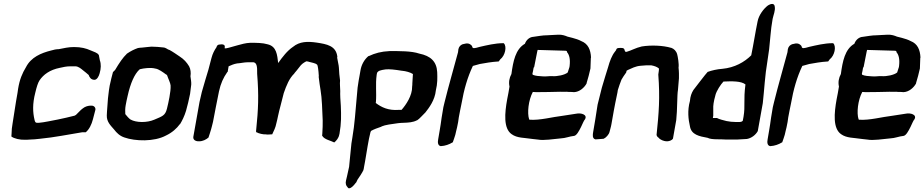

<svg xmlns="http://www.w3.org/2000/svg" viewBox="-20 -728 4795 996"><path d="M71 -247 63 -201 45 -86C42 -69 40 -52 40 -34L39 -20C53 -9 83 -2 111 -3H119L134 -4C149 -4 168 -6 186 -8C268 -16 331 -30 407 -42H425C443 -57 455 -82 462 -109L475 -159V-160C476 -171 467 -180 455 -180C438 -181 421 -175 410 -166L400 -158L374 -132C373 -131 370 -130 367 -128C336 -120 309 -114 280 -108C252 -103 209 -93 182 -91H171C164 -91 161 -97 159 -107C150 -145 148 -189 163 -247C170 -277 177 -299 185 -311C205 -341 239 -366 290 -376C308 -380 324 -384 346 -384H372C388 -383 401 -371 411 -363C419 -356 431 -348 440 -339C444 -327 452 -314 470 -314C483 -314 493 -332 497 -348C504 -372 505 -396 498 -415C496 -425 494 -434 493 -441V-442L492 -443C487 -454 465 -460 449 -467C427 -477 401 -484 364 -484C334 -484 312 -478 285 -473C273 -473 257 -470 245 -466C193 -453 141 -431 115 -380C95 -347 82 -316 74 -268Z M549 -284C546 -268 544 -252 542 -234L540 -217L535 -149C535 -142 534 -137 534 -129C533 -96 554 -77 572 -56C585 -39 601 -23 625 -15C681 5 780 8 841 -25C873 -40 897 -62 913 -84H914C924 -100 937 -126 945 -153C953 -181 960 -211 966 -241C968 -253 970 -269 972 -289C973 -301 970 -317 968 -332C971 -350 969 -369 961 -384C949 -404 934 -421 912 -435C900 -443 876 -460 859 -469H858C849 -471 842 -481 826 -482C808 -484 785 -486 766 -486H765C748 -484 740 -484 716 -481C710 -481 702 -480 697 -479H696C676 -472 658 -463 639 -450H638V-449C617 -429 599 -402 577 -365L567 -355L566 -354C561 -336 555 -312 549 -284ZM632 -182C635 -198 638 -214 642 -230C657 -298 678 -343 702 -366C703 -367 705 -368 706 -369C727 -374 761 -379 787 -372C803 -370 826 -353 841 -342H842C845 -340 845 -339 847 -337C852 -321 864 -298 865 -285C866 -268 863 -247 859 -224C855 -203 851 -183 846 -164C837 -128 822 -125 780 -107C743 -91 687 -91 657 -108C649 -113 637 -127 630 -136C629 -150 629 -166 632 -182Z M983 -19C980 -2 996 6 1013 5C1032 5 1049 -4 1061 -14L1062 -16C1065 -27 1072 -44 1075 -57C1076 -63 1083 -84 1085 -96C1099 -167 1100 -177 1116 -254C1125 -295 1138 -324 1159 -354L1161 -355L1166 -384C1180 -390 1192 -396 1210 -399C1229 -400 1246 -405 1266 -405H1295C1311 -402 1315 -386 1314 -346V-345C1323 -232 1320 -161 1309 -55C1308 -49 1308 -46 1309 -42H1311C1322 -35 1347 -30 1358 -31C1367 -29 1380 -31 1388 -31H1392C1401 -51 1409 -64 1414 -90C1417 -103 1420 -113 1422 -125C1431 -167 1437 -183 1452 -245C1466 -285 1480 -321 1507 -347V-348C1515 -358 1523 -366 1533 -380C1544 -395 1552 -401 1569 -410C1570 -410 1573 -409 1576 -409H1579V-408H1580C1596 -403 1618 -401 1625 -392H1626V-391C1628 -388 1632 -368 1634 -332L1633 -331C1636 -303 1640 -279 1643 -260C1650 -221 1652 -153 1654 -103C1654 -83 1654 -59 1652 -35L1651 -24L1652 -23C1663 -4 1695 1 1714 11C1725 2 1737 -12 1740 -30L1741 -33C1751 -91 1750 -128 1748 -179C1746 -204 1744 -240 1745 -255V-256C1745 -276 1742 -290 1744 -310V-311C1741 -330 1739 -355 1738 -377C1738 -388 1730 -419 1729 -429L1730 -434C1723 -491 1675 -499 1623 -507C1575 -514 1534 -513 1500 -485C1470 -465 1445 -432 1423 -401C1418 -443 1415 -487 1369 -498C1342 -506 1312 -506 1278 -506C1253 -505 1231 -498 1212 -493C1174 -483 1151 -474 1145 -478L1146 -482C1148 -495 1139 -498 1130 -498C1127 -498 1123 -497 1119 -497C1112 -497 1105 -493 1103 -483C1092 -467 1083 -450 1077 -427L1061 -366L1045 -313C1039 -292 1033 -272 1027 -251L1015 -199Z M1846 -340C1843 -323 1838 -298 1835 -273C1833 -256 1832 -233 1830 -217C1824 -154 1820 -84 1808 -15L1803 16L1795 96C1794 109 1792 123 1791 137C1788 153 1784 170 1780 187C1779 194 1776 201 1775 208C1771 223 1775 236 1783 243C1792 262 1819 230 1825 221C1828 221 1832 208 1834 205C1845 189 1859 168 1865 155V154C1866 151 1866 150 1867 148V146C1877 96 1884 43 1894 -8C1896 -20 1900 -31 1902 -43C1902 -44 1903 -46 1905 -49C1919 -57 1938 -64 1959 -71V-72C1980 -81 2011 -84 2045 -89C2055 -90 2064 -91 2074 -91C2099 -92 2122 -93 2143 -104H2144C2156 -111 2174 -133 2187 -145C2188 -146 2186 -143 2187 -145C2205 -168 2236 -208 2241 -259C2250 -295 2249 -325 2248 -354C2245 -409 2214 -438 2155 -450C2114 -464 2051 -463 2001 -463C1957 -461 1925 -452 1893 -437H1891C1870 -419 1855 -393 1850 -363ZM1934 -340 1936 -350C1942 -361 1953 -364 1980 -368C2000 -370 2028 -367 2064 -361H2065C2086 -359 2108 -353 2122 -344L2119 -295C2119 -290 2119 -284 2118 -280V-279C2119 -232 2086 -184 2063 -158H2048C1995 -154 1959 -171 1929 -194L1930 -198C1934 -248 1927 -289 1934 -340Z M2271 -118C2268 -93 2264 -71 2261 -52L2253 -5C2250 10 2251 27 2266 30H2267C2289 29 2311 21 2327 11L2329 10L2330 7C2333 -2 2339 -18 2342 -29C2343 -36 2349 -57 2351 -67C2356 -87 2358 -104 2360 -119C2365 -144 2368 -163 2374 -190C2387 -264 2405 -327 2433 -386C2434 -386 2469 -396 2469 -396C2497 -401 2530 -407 2564 -409H2567L2575 -420C2601 -440 2610 -487 2594 -503L2593 -504H2591C2548 -504 2505 -493 2469 -485C2441 -477 2431 -474 2429 -488V-489C2417 -503 2406 -506 2382 -499H2381C2370 -495 2361 -487 2358 -473L2356 -457C2333 -371 2308 -286 2286 -197L2280 -172Z M2633 -344C2622 -324 2618 -301 2623 -279C2619 -257 2616 -234 2611 -213C2598 -141 2591 -62 2634 -32C2663 -11 2699 -14 2743 -7C2746 -7 2770 -4 2770 -4C2801 2 2852 -7 2888 -10C2914 -11 2935 -21 2958 -23C2971 -25 2983 -47 2994 -69C3002 -86 3010 -105 3014 -108C3030 -133 2995 -144 2968 -138C2951 -135 2930 -132 2903 -128C2843 -121 2782 -103 2727 -107L2725 -109C2714 -141 2721 -208 2744 -251C2748 -251 2754 -250 2761 -250C2789 -250 2858 -251 2886 -252C2897 -252 2908 -251 2920 -252C2926 -251 2934 -251 2940 -251C2944 -251 2949 -251 2957 -250H2958C2986 -251 3011 -273 3023 -295V-297C3031 -323 3037 -346 3043 -373V-374C3044 -393 3044 -411 3045 -428L3046 -429C3044 -470 3031 -501 2995 -515C2970 -529 2924 -537 2924 -538C2912 -543 2896 -549 2876 -548C2857 -548 2833 -545 2818 -545C2793 -545 2771 -540 2747 -537C2727 -536 2710 -521 2703 -501C2654 -473 2642 -410 2633 -344ZM2742 -346C2743 -352 2747 -365 2748 -376C2748 -376 2747 -377 2751 -380L2767 -461L2769 -469L2907 -465C2920 -465 2922 -463 2921 -459V-458C2933 -444 2939 -422 2935 -387L2934 -380C2932 -375 2930 -367 2925 -352C2910 -339 2870 -331 2845 -333C2826 -334 2813 -330 2794 -332C2776 -333 2758 -334 2744 -340C2743 -341 2742 -343 2742 -346Z M3080 -185C3076 -159 3072 -134 3068 -108L3057 -43C3055 -31 3051 -9 3069 -5H3070L3110 -8H3111C3123 -13 3139 -30 3142 -44C3143 -50 3150 -71 3152 -85L3164 -153C3168 -178 3174 -203 3183 -248L3185 -261C3191 -281 3197 -297 3204 -315C3211 -327 3218 -338 3227 -350L3228 -351L3229 -355C3229 -357 3230 -359 3232 -363C3233 -363 3234 -364 3236 -364H3237V-365C3256 -373 3276 -385 3305 -387C3324 -389 3344 -390 3359 -389C3374 -386 3387 -382 3398 -373C3399 -367 3397 -356 3395 -342V-340C3404 -220 3398 -144 3386 -29V-28C3387 -22 3391 -17 3396 -14C3405 -2 3424 4 3436 5C3449 6 3465 1 3471 -9L3488 -105C3494 -157 3492 -235 3497 -262L3502 -322V-347C3502 -357 3501 -366 3500 -377C3503 -396 3496 -435 3493 -446C3488 -464 3476 -475 3462 -480H3461C3420 -492 3359 -495 3309 -487C3278 -480 3250 -464 3233 -460C3225 -457 3223 -459 3220 -468C3219 -481 3203 -480 3190 -479C3183 -479 3177 -476 3176 -468C3176 -467 3174 -466 3170 -460C3154 -440 3143 -411 3134 -378L3120 -333L3102 -273C3095 -244 3087 -214 3080 -185Z M3559 -204C3545 -154 3551 -108 3559 -73C3566 -29 3607 -21 3651 -13C3671 -2 3716 -7 3750 -4C3785 -3 3819 -4 3853 -7H3854C3878 -11 3900 -28 3911 -48L3937 -193C3945 -264 3948 -336 3961 -411L3970 -473L3977 -546C3979 -572 3983 -601 3988 -630C3992 -650 4003 -673 3999 -694C3997 -713 3978 -709 3964 -700C3941 -683 3916 -649 3910 -617C3898 -559 3889 -499 3877 -441C3842 -406 3791 -377 3727 -371C3700 -369 3673 -363 3651 -355C3644 -349 3578 -262 3577 -261C3567 -245 3561 -228 3559 -204ZM3691 -233V-234C3697 -257 3718 -289 3733 -305C3777 -307 3825 -308 3847 -290C3836 -206 3847 -181 3837 -122L3833 -101C3826 -94 3817 -95 3799 -95C3780 -95 3764 -97 3749 -100C3734 -104 3711 -109 3699 -116H3678C3679 -119 3679 -124 3680 -128V-162C3679 -179 3682 -202 3691 -233Z M3980 -118C3977 -93 3973 -71 3970 -52L3962 -5C3959 10 3960 27 3975 30H3976C3998 29 4020 21 4036 11L4038 10L4039 7C4042 -2 4048 -18 4051 -29C4052 -36 4058 -57 4060 -67C4065 -87 4067 -104 4069 -119C4074 -144 4077 -163 4083 -190C4096 -264 4114 -327 4142 -386C4143 -386 4178 -396 4178 -396C4206 -401 4239 -407 4273 -409H4276L4284 -420C4310 -440 4319 -487 4303 -503L4302 -504H4300C4257 -504 4214 -493 4178 -485C4150 -477 4140 -474 4138 -488V-489C4126 -503 4115 -506 4091 -499H4090C4079 -495 4070 -487 4067 -473L4065 -457C4042 -371 4017 -286 3995 -197L3989 -172Z M4342 -344C4331 -324 4327 -301 4332 -279C4328 -257 4325 -234 4320 -213C4307 -141 4300 -62 4343 -32C4372 -11 4408 -14 4452 -7C4455 -7 4479 -4 4479 -4C4510 2 4561 -7 4597 -10C4623 -11 4644 -21 4667 -23C4680 -25 4692 -47 4703 -69C4711 -86 4719 -105 4723 -108C4739 -133 4704 -144 4677 -138C4660 -135 4639 -132 4612 -128C4552 -121 4491 -103 4436 -107L4434 -109C4423 -141 4430 -208 4453 -251C4457 -251 4463 -250 4470 -250C4498 -250 4567 -251 4595 -252C4606 -252 4617 -251 4629 -252C4635 -251 4643 -251 4649 -251C4653 -251 4658 -251 4666 -250H4667C4695 -251 4720 -273 4732 -295V-297C4740 -323 4746 -346 4752 -373V-374C4753 -393 4753 -411 4754 -428L4755 -429C4753 -470 4740 -501 4704 -515C4679 -529 4633 -537 4633 -538C4621 -543 4605 -549 4585 -548C4566 -548 4542 -545 4527 -545C4502 -545 4480 -540 4456 -537C4436 -536 4419 -521 4412 -501C4363 -473 4351 -410 4342 -344ZM4451 -346C4452 -352 4456 -365 4457 -376C4457 -376 4456 -377 4460 -380L4476 -461L4478 -469L4616 -465C4629 -465 4631 -463 4630 -459V-458C4642 -444 4648 -422 4644 -387L4643 -380C4641 -375 4639 -367 4634 -352C4619 -339 4579 -331 4554 -333C4535 -334 4522 -330 4503 -332C4485 -333 4467 -334 4453 -340C4452 -341 4451 -343 4451 -346Z"/></svg>

Font: Vapor
Style: SbdObl
Weight: 600
Foundry: Cannot Into Space Fonts
Version: Version 0.179